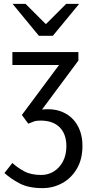

<svg xmlns="http://www.w3.org/2000/svg" viewBox="-20 -755 465 992"><path d="M200 217Q127 217 81 192.5Q35 168 3 139L44 87Q70 111 105 130Q140 149 193 149Q229 149 258.5 130.5Q288 112 305.5 78.5Q323 45 323 0Q323 -62 288.5 -97Q254 -132 189 -132Q168 -132 155.5 -127.5Q143 -123 126 -116L93 -161L285 -419H44V-486H385V-442L197 -189Q262 -196 309 -173.5Q356 -151 381 -106Q406 -61 406 -2Q406 68 377 117Q348 166 301 191.5Q254 217 200 217ZM181 -570 45 -735H112L215 -632H219L322 -735H389L253 -570Z"/></svg>

Font: Source Sans 3
Style: Regular
Weight: 400
Designer: Paul D. Hunt
Foundry: Adobe
Version: Version 3.046;hotconv 1.0.118;makeotfexe 2.5.65603